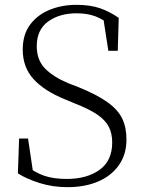

<svg xmlns="http://www.w3.org/2000/svg" viewBox="-20 -759 595 794"><path d="M259 15Q197 15 142.5 -2.5Q88 -20 54 -42L59 -186H96L119 -31L80 -51L77 -81Q125 -45 163.5 -32Q202 -19 256 -19Q339 -19 391.5 -56.5Q444 -94 444 -170Q444 -207 430 -234.5Q416 -262 382.5 -285Q349 -308 290 -331L249 -348Q163 -383 118.5 -432Q74 -481 74 -554Q74 -616 104.5 -657Q135 -698 185.5 -718.5Q236 -739 296 -739Q353 -739 393.5 -725Q434 -711 471 -685L467 -549H428L405 -698L444 -678L445 -649Q408 -679 374.5 -691.5Q341 -704 297 -704Q226 -704 179 -670Q132 -636 132 -568Q132 -510 167 -475Q202 -440 262 -415L306 -398Q382 -367 425 -336Q468 -305 485.5 -268.5Q503 -232 503 -182Q503 -121 472 -76.5Q441 -32 386 -8.5Q331 15 259 15Z"/></svg>

Font: Noto Serif HK
Style: Regular
Weight: 200
Designer: Ryoko NISHIZUKA 西塚涼子 (kana & ideographs); Frank Grießhammer (Latin, Greek & Cyrillic); Wenlong ZHANG 张文龙 (bopomofo); San
Foundry: Adobe
Version: Version 2.001;hotconv 1.1.0;makeotfexe 2.6.0